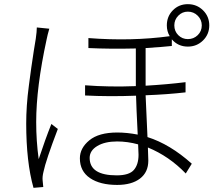

<svg xmlns="http://www.w3.org/2000/svg" viewBox="-20 -868 1040 923"><path d="M157 -736 217 -730Q208 -699 204 -678Q154 -448 154 -281Q154 -190 166 -103Q197 -197 227 -272L258 -248Q200 -96 189 -42Q183 -18 185 0Q185 7 188 31L141 35Q106 -89 106 -275Q106 -315 109 -360.5Q112 -406 119 -458Q126 -510 130 -540Q134 -570 142.5 -624Q151 -678 152 -682Q157 -717 157 -736ZM646 -124Q646 -132 644 -174Q593 -188 543 -188Q484 -188 447.5 -166Q411 -144 411 -109Q411 -25 541 -25Q601 -25 623.5 -51Q646 -77 646 -124ZM883 -812Q856 -812 837 -792.5Q818 -773 818 -746Q818 -718 837 -699Q856 -680 883 -680Q911 -680 930.5 -699Q950 -718 950 -746Q950 -773 930.5 -792.5Q911 -812 883 -812ZM806 -679V-647Q761 -642 680 -637V-456Q783 -462 872 -473V-424Q786 -414 680 -410Q681 -376 689 -209Q797 -175 902 -81L873 -34Q793 -117 691 -159Q693 -109 693 -96Q693 -40 653 -9.5Q613 21 543 21Q461 21 412.5 -12Q364 -45 364 -107Q364 -156 409.5 -193.5Q455 -231 544 -231Q590 -231 642 -221Q635 -360 634 -408Q505 -403 389 -409V-458Q507 -449 633 -454V-635Q509 -632 405 -637V-685Q611 -669 796 -694Q782 -717 782 -746Q782 -789 811 -818.5Q840 -848 883 -848Q926 -848 956 -818.5Q986 -789 986 -746Q986 -703 956 -673.5Q926 -644 883 -644Q836 -644 806 -679Z"/></svg>

Font: Noto Sans Korean Light
Style: Regular
Weight: 300
Designer: Ryoko NISHIZUKA  (kana & ideographs); Paul D. Hunt (Latin, Greek & Cyrillic); Wenlong ZHANG  (bopomofo); Sandoll Communi
Foundry: Adobe Systems Incorporated
Version: Version 1.000;PS 1;hotconv 1.0.78;makeotf.lib2.5.61930